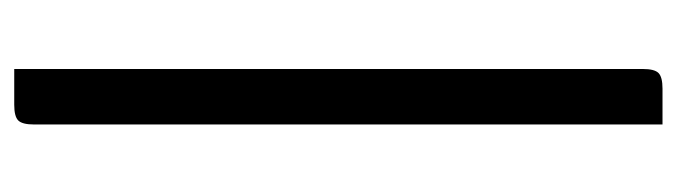

<svg xmlns="http://www.w3.org/2000/svg" viewBox="-352 -448 928 263"><g transform="rotate(90 111.5 -316.0)"><path d="M150 -760V101Q150 117 144.5 122.5Q139 128 123 128H74V-733Q74 -749 79.5 -754.5Q85 -760 101 -760Z"/></g></svg>

Font: Rationale
Style: Regular
Weight: 400
Designer: Cyreal (www.cyreal.org)
Foundry: Cyreal (www.cyreal.org)
Version: Version 1.011